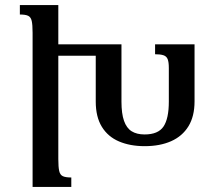

<svg xmlns="http://www.w3.org/2000/svg" viewBox="-20 -734 851 754"><path d="M209 -109Q209 -78 212.5 -62.5Q216 -47 227 -42Q238 -37 260 -37V0H108V-605Q108 -637 104.5 -652Q101 -667 90.5 -672Q80 -677 58 -677V-714H209ZM589 -521V-560H744V-336Q744 -277 720 -238Q696 -199 652 -179.5Q608 -160 548 -160Q491 -160 447.5 -178.5Q404 -197 380 -236Q356 -275 356 -335V-515H188V-560H457V-335Q457 -288 467 -259.5Q477 -231 497 -218.5Q517 -206 548 -206Q601 -206 622 -237Q643 -268 643 -335V-467Q643 -490 638.5 -501.5Q634 -513 622 -517Q610 -521 589 -521Z"/></svg>

Font: Noto Serif Armenian
Style: Regular
Weight: 400
Designer: Monotype Design Team
Foundry: Monotype Imaging Inc.
Version: Version 2.007